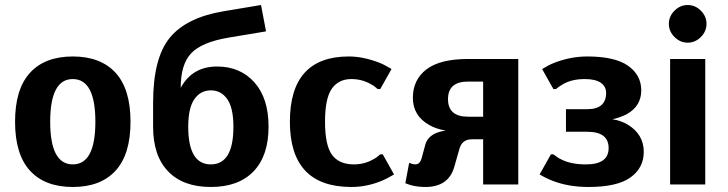

<svg xmlns="http://www.w3.org/2000/svg" viewBox="-20 -735 2900 765"><path d="M440.5 -55Q381 10 270 10Q159 10 99.5 -55Q40 -120 40 -250Q40 -380 99.5 -445Q159 -510 270 -510Q381 -510 440.5 -445Q500 -380 500 -250Q500 -120 440.5 -55ZM180 -250Q180 -80 270 -80Q360 -80 360 -250Q360 -420 270 -420Q180 -420 180 -250Z M590 -230V-325Q590 -503 656 -584Q722 -665 870 -690L1020 -715L1040 -610L890 -585Q784 -567 742 -523Q700 -479 700 -385Q746 -470 845 -470Q937 -470 993.5 -407Q1050 -344 1050 -230Q1050 -114 990 -52Q930 10 820 10Q710 10 650 -52Q590 -114 590 -230ZM910 -230Q910 -305 885.5 -340Q861 -375 820 -375Q779 -375 754.5 -340Q730 -305 730 -230Q730 -80 820 -80Q910 -80 910 -230Z M1380 10Q1135 10 1135 -250Q1135 -510 1370 -510Q1427 -510 1492 -485Q1512 -477 1540 -460L1495 -380H1485Q1471 -393 1457 -400Q1422 -420 1380 -420Q1329 -420 1302 -381.5Q1275 -343 1275 -250Q1275 -156 1303 -118Q1331 -80 1390 -80Q1432 -80 1467 -100Q1481 -107 1495 -120H1505L1550 -40Q1522 -23 1502 -15Q1442 10 1380 10Z M1675 10Q1644 10 1618 3Q1615 2 1607 -0.5Q1599 -3 1595 -5L1610 -85H1615L1621 -82Q1631 -80 1635 -80Q1653 -80 1660 -105L1675 -160Q1684 -191 1720 -206Q1737 -212 1755 -215Q1718 -221 1690 -237Q1625 -274 1625 -345Q1625 -417 1679 -458.5Q1733 -500 1845 -500H2045V0H1905V-180H1860Q1820 -180 1810 -140L1790 -70Q1767 10 1675 10ZM1845 -270H1905V-410H1845Q1765 -410 1765 -340Q1765 -270 1845 -270Z M2325 10Q2244 10 2181 -15Q2157 -24 2130 -40L2175 -120H2185Q2201 -107 2216 -100Q2254 -80 2315 -80Q2405 -80 2405 -145Q2405 -210 2320 -210H2235V-300H2320Q2395 -300 2395 -365Q2395 -390 2374 -405Q2353 -420 2310 -420Q2259 -420 2224 -400Q2208 -391 2195 -380H2185L2140 -460Q2168 -477 2189 -485Q2254 -510 2320 -510Q2430 -510 2482.5 -473Q2535 -436 2535 -375Q2535 -312 2477 -280Q2450 -266 2420 -260Q2456 -254 2482 -238Q2545 -199 2545 -130Q2545 -66 2492 -28Q2439 10 2325 10Z M2772.5 -587.5Q2750 -565 2720 -565Q2690 -565 2667.5 -587.5Q2645 -610 2645 -640Q2645 -670 2667.5 -692.5Q2690 -715 2720 -715Q2750 -715 2772.5 -692.5Q2795 -670 2795 -640Q2795 -610 2772.5 -587.5ZM2650 0V-500H2790V0Z"/></svg>

Font: Scada
Style: Bold
Weight: 700
Designer: Jovanny Lemonad
Foundry: Jovanny Lemonad
Version: Version 4.100;PS 004.100;hotconv 1.0.88;makeotf.lib2.5.64775